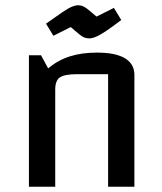

<svg xmlns="http://www.w3.org/2000/svg" viewBox="-20 -710 616 730"><path d="M90 0V-500H136L163 -450Q200 -481 245 -495.5Q290 -510 349 -510Q419 -510 455 -488.5Q491 -467 491 -425V0H391V-428H275Q226 -428 208 -416Q190 -404 190 -370V0ZM319 -564Q310 -564 301.5 -567Q293 -570 281.5 -579.5Q270 -589 249 -607L183 -574L155 -620Q194 -648 217 -663.5Q240 -679 253.5 -684.5Q267 -690 277 -690Q286 -690 294 -687Q302 -684 313.5 -675Q325 -666 347 -647L413 -680L441 -634Q407 -608 384 -592.5Q361 -577 345.5 -570.5Q330 -564 319 -564Z"/></svg>

Font: Changa ExtraLight
Style: Regular
Weight: 400
Version: Version 3.002; ttfautohint (v1.8.2)